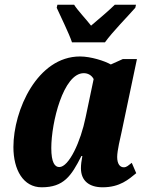

<svg xmlns="http://www.w3.org/2000/svg" viewBox="-20 -786 647 816"><path d="M286 -606H426C460 -653 522 -715 555 -753L558 -766H468C447 -745 397 -702 367 -677C348 -702 308 -744 295 -766H224L221 -753C238 -715 273 -645 286 -606ZM157 10C251 10 283 -38 326 -123H330C326 -102 324 -86 324 -71C324 -16 361 10 416 10C490 10 527 -24 559 -50L540 -94C525 -83 519 -75 506 -75C490 -75 478 -89 478 -119C478 -146 492 -203 497 -226L562 -535H502L451 -512C425 -527 366 -546 320 -546C139 -546 37 -318 37 -161C37 -64 79 10 157 10ZM232 -76C213 -76 198 -95 198 -157C198 -265 249 -475 336 -475C353 -475 369 -467 378 -450L344 -288C323 -184 273 -76 232 -76Z"/></svg>

Font: Noto Serif ExtraCondensed Black
Style: Italic
Weight: 900
Width: 2
Italic angle: -12°
Designer: Monotype Design Team
Foundry: Monotype Imaging Inc.
Version: Version 2.014